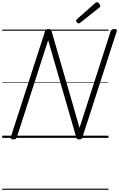

<svg xmlns="http://www.w3.org/2000/svg" viewBox="-20 -1248 1078 1738"><path d="M99 14Q71 14 77 -5L388 -966Q391 -976 398 -980.5Q405 -985 419 -985Q431 -985 437 -981.5Q443 -978 446 -969L700 -91L982 -966Q986 -976 993.5 -980.5Q1001 -985 1015 -985Q1043 -985 1037 -966L726 -5Q724 5 717 9.5Q710 14 696 14Q685 14 679.5 10.5Q674 7 671 -2L416 -884L132 -5Q129 5 121.5 9.5Q114 14 99 14ZM693 -1036Q686 -1036 677.5 -1044.5Q669 -1053 669 -1060Q669 -1062 669.5 -1065Q670 -1068 674 -1072L840 -1219Q845 -1222 848 -1225Q851 -1228 856 -1228Q862 -1228 869.5 -1222.5Q877 -1217 882 -1209.5Q887 -1202 887 -1195Q887 -1191 886 -1187.5Q885 -1184 880 -1180L707 -1043Q702 -1040 699.5 -1038Q697 -1036 693 -1036ZM0 460H962V470H0ZM0 -20H962V0H0ZM0 -505H962V-500H0ZM0 -980H962V-970H0Z"/></svg>

Font: Playwrite NO Guides
Style: Regular
Weight: 400
Designer: Veronika Burian, José Scaglione
Foundry: TypeTogether
Version: Version 1.003